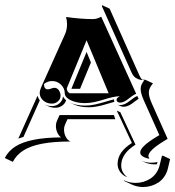

<svg xmlns="http://www.w3.org/2000/svg" viewBox="-46 -543 690 756"><path d="M-26.4 77.6Q-12.2 51 14.6 33.8Q41.5 16.6 85.8 7.6Q130.1 -1.5 194.3 -2Q184.6 -9.5 179.3 -21.9Q174.1 -34.2 174.1 -46.6Q174.1 -58.1 178 -66.7L188.5 -89.8H402.6L408 -73.7H219.7L210 -52Q206.1 -43.7 206.1 -32.7Q206.1 -18.3 212.6 -5Q219.2 8.3 231.2 14.2Q165 14.2 119.5 22.9Q74 31.7 46.4 49.2Q18.8 66.7 4.6 94.2L-25.4 80.1ZM26.1 2.7 101.8 -166Q104.2 -156 110.6 -147.7L46.4 -3.9Q36.4 -1 26.1 2.7ZM110.4 -176.8Q110.4 -186.5 116.9 -201.4L210.2 -408.7Q218 -426.3 218 -448Q218 -462.6 214.1 -476.1Q273.9 -467.8 320.3 -467.8Q328.1 -467.8 337.4 -470.6Q346.7 -473.4 352.5 -477.3L490.2 -173.8Q482.4 -170.7 473.4 -164.3Q464.4 -158 457.9 -152.6Q451.4 -147.2 443 -143.1Q434.6 -138.9 426.8 -138.9Q421.1 -138.9 417 -142Q412.8 -145 412.8 -149.4Q412.8 -153.8 416 -157Q419.2 -160.2 425.8 -164.1Q412.6 -164.1 394.5 -159.8Q376.5 -155.5 361.1 -150.5Q345.7 -145.5 325.8 -141.2Q305.9 -137 289.3 -137Q267.6 -137 249 -142.2Q230.5 -147.5 219.7 -156.4Q209 -165.3 209 -175.8Q209 -195.1 194.3 -209.5Q179.7 -223.9 159.2 -223.9Q141.1 -223.9 127.2 -212.2Q127.2 -191.4 142.3 -191.2Q147.5 -191.2 155.2 -194.2Q162.8 -197.3 168 -197.3Q179.4 -197.3 185.9 -187.3Q192.4 -177.2 192.4 -166.3Q192.4 -153.3 182.4 -144.2Q172.4 -135 158.2 -135Q138.4 -135 124.4 -147.2Q110.4 -159.4 110.4 -176.8ZM131.3 -130.6 131.6 -130.9Q144 -125 158.2 -125.2Q175.3 -125.2 188 -136.1Q200.7 -147 202.1 -163.3Q206.1 -154.8 214.4 -147.9Q210.2 -135 198.5 -126.8Q186.8 -118.7 172.4 -118.7Q157.2 -118.7 145.5 -124ZM217 -195.3Q217 -182.1 228.5 -175.8H381.8L294.9 -384.5ZM229.2 -138.9Q254.6 -127.2 289.3 -127.2Q308.3 -127.2 328.2 -131.6Q348.1 -136 370 -142.7Q391.8 -149.4 403.3 -151.9Q403.3 -150.6 403.1 -149.4Q403.1 -145.5 404.5 -142.1Q397.2 -140.1 381.7 -135.5Q366.2 -130.9 356.2 -128.2Q346.2 -125.5 331.4 -123Q316.7 -120.6 303.5 -120.6Q268.3 -120.6 243.4 -132.3ZM235.1 -193.4 294.9 -338.6 312 -296.9 269.3 -193.4ZM355.5 -518.1 355.7 -522.7 385.7 -508.8 502.9 -246.1Q507.6 -235.8 513.4 -229.5Q519.5 -228.8 526.4 -228.8L556.4 -214.8Q548.1 -205.1 544.1 -196.5Q540 -188 540 -177.7Q540 -162.6 551.5 -136.2L614 3.7L600.3 12Q538.3 49.8 538.3 71.3Q538.3 75.9 541.3 79.8L542 82Q526.6 79.6 516.4 73.1Q506.1 66.7 506.1 57.1Q506.1 34.7 569.3 -3.7L581.5 -11L519.5 -149.4Q507.8 -176.8 507.8 -192.4Q507.8 -202.1 511.4 -210Q514.9 -217.8 522.2 -227.1Q507.1 -227.5 496.8 -231.9Q486.6 -236.3 481.1 -242.7Q475.6 -249 471.2 -259.3ZM413.8 -107.4 428 -100.8 487.5 26.6Q431.2 61.8 431.2 109.1Q431.2 123 437.9 135.1Q444.6 147.2 456.1 154.8Q438.7 149.4 427.9 135Q417 120.6 417 102.5Q417 55.2 473.4 20ZM415 -131.6Q420.4 -129.2 426.8 -129.2Q436 -129.2 445.6 -133.5Q455.1 -137.9 462 -143.6Q469 -149.2 478 -155.6Q487.1 -162.1 493.9 -164.8L494.6 -165L499.8 -154.1Q494.6 -150.9 486.3 -144.5Q478 -138.2 472 -133.9Q466.1 -129.6 457.5 -126.1Q449 -122.6 440.9 -122.6Q434.8 -122.6 429.2 -125ZM441.9 169.2 442.4 167.2Q463.1 177 487.8 177.2Q503.7 177.2 518.6 172.9Q533.4 168.5 546.5 160Q559.6 151.6 569.2 137.7Q578.9 123.8 583 106L590.8 73.7L593.8 69.3L623.8 83.3L615 120.6Q610.6 138.7 600.7 152.8Q590.8 167 577.5 175.7Q564.2 184.3 549 188.8Q533.7 193.4 517.6 193.4Q493.7 193.4 472.2 183.3ZM511.5 89.8Q525.9 96.7 546.4 97.7Q563.7 97.7 574.2 95Q573.2 99.4 571.5 103.8Q565.7 104.2 560.5 104.2Q540.3 103.3 525.6 96.7L511.5 90.1Z"/></svg>

Font: AgreloyS1
Style: Medium
Weight: 400
Designer: gluk
Foundry: gluk
Version: Version 0.27